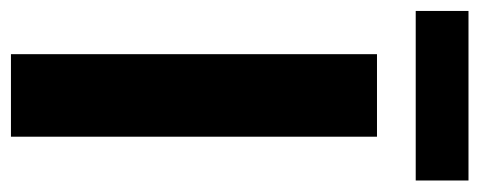

<svg xmlns="http://www.w3.org/2000/svg" viewBox="-276 -578 855 342"><g transform="rotate(90 151.0 -407.5)"><path d="M77 0V-652H224V0ZM0 -721V-815H302V-721Z"/></g></svg>

Font: Toshiba Sans
Style: Bold
Weight: 700
Designer: Paul D. Hunt
Foundry: Toshiba Corporation
Version: Version 2.020;PS 2.0;hotconv 1.0.86;makeotf.lib2.5.63406